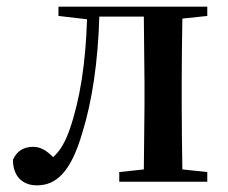

<svg xmlns="http://www.w3.org/2000/svg" viewBox="-20 -547 687 578"><path d="M412 0H604V-29L529 -37C528 -93 527 -177 527 -232V-296C527 -351 528 -435 529 -491L604 -499V-527H156V-499L242 -489C238 -358 221 -248 190 -158C176 -118 161 -93 140 -74C120 -94 102 -105 80 -105C52 -105 31 -93 19 -66C19 -16 48 11 91 11C148 11 193 -27 228 -148C257 -241 275 -360 279 -497H413L415 -296V-232L413 -37L339 -29V0Z"/></svg>

Font: GenKiMin2 TW SB
Style: Regular
Weight: 600
Version: Version 2.100;PS 2.1;hotconv 16.6.51;makeotf.lib2.5.65220 DE